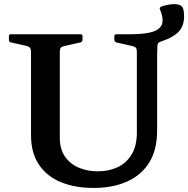

<svg xmlns="http://www.w3.org/2000/svg" viewBox="-20 -915 928 947"><path d="M442 12Q350 12 280.5 -16.5Q211 -45 172 -103Q133 -161 133 -248V-746H275V-236Q275 -180 300 -143.5Q325 -107 367.5 -88.5Q410 -70 463 -70Q517 -70 560.5 -90.5Q604 -111 629.5 -153.5Q655 -196 655 -260V-746H755V-272Q755 -175 715.5 -112.5Q676 -50 605.5 -19Q535 12 442 12ZM655 -658Q655 -674 650 -679.5Q645 -685 632 -688L553 -706Q544 -710 544 -719V-737Q544 -746 554 -746H755V-537H655ZM24 -736Q24 -746 33 -746H377Q387 -746 387 -737V-719Q387 -710 378 -706L298 -688Q285 -685 280 -679.5Q275 -674 275 -658V-537H133V-659Q133 -672 128.5 -678.5Q124 -685 109 -689L33 -706Q24 -708 24 -718ZM613 -746Q678 -746 714.5 -753.5Q751 -761 766.5 -776.5Q782 -792 782 -813Q782 -827 778.5 -840.5Q775 -854 769 -868Q765 -876 774 -882Q787 -887 805.5 -891Q824 -895 843 -894.5Q862 -894 874 -886Q881 -881 884.5 -868Q888 -855 888 -835Q888 -785 859.5 -757Q831 -729 779 -712Q764 -708 760 -702Q756 -696 756 -683V-656Z"/></svg>

Font: Hahmlet SemiBold
Style: Regular
Weight: 600
Version: Version 1.002